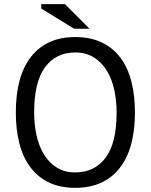

<svg xmlns="http://www.w3.org/2000/svg" viewBox="-20 -890 724 922"><path d="M56 0ZM56 -350Q56 -525 130 -618.5Q204 -712 341 -712Q415 -712 469 -686Q523 -660 558.5 -612.5Q594 -565 611 -498.5Q628 -432 628 -350Q628 -175 553.5 -81.5Q479 12 341 12Q268 12 214.5 -14Q161 -40 125.5 -87.5Q90 -135 73 -201.5Q56 -268 56 -350ZM144 -350Q144 -292 155.5 -240Q167 -188 191 -148.5Q215 -109 252.5 -85.5Q290 -62 341 -62Q434 -62 487 -132.5Q540 -203 540 -350Q540 -407 528.5 -459.5Q517 -512 492.5 -551.5Q468 -591 430.5 -614.5Q393 -638 341 -638Q249 -638 196.5 -567.5Q144 -497 144 -350ZM410 -752H336L178 -849V-870H292Z"/></svg>

Font: PT Sans
Style: Regular
Weight: 400
Designer: A.Korolkova, O.Umpeleva, V.Yefimov
Foundry: ParaType Ltd
Version: Version 2.003